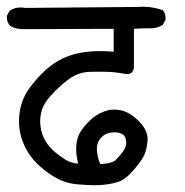

<svg xmlns="http://www.w3.org/2000/svg" viewBox="-23 -577 543 565"><path d="M210 -34.2Q174.8 -36.1 144.5 -52.2Q114.3 -68.4 87.4 -94.2Q60.5 -120.1 45.9 -155.3Q31.2 -190.4 33.2 -230Q35.2 -269.5 53.2 -301.3Q71.3 -333 108.4 -368.2Q145.5 -403.3 193.8 -417Q242.2 -430.7 311.5 -424.8V-492.2L49.8 -491.2Q24.4 -490.2 6.8 -501Q-3.9 -512.7 -2.9 -530.3L4.9 -544.9Q24.4 -558.6 50.8 -553.7L380.9 -556.6Q420.9 -559.6 456.1 -546.9Q465.8 -536.1 463.9 -518.6L456.1 -503.9Q439.5 -493.2 418.5 -493.7Q397.5 -494.1 371.1 -492.2V-384.8Q372.1 -354.5 343.3 -359.9Q314.5 -365.2 290.5 -365.7Q266.6 -366.2 242.2 -365.7Q217.8 -365.2 196.3 -354.5Q174.8 -343.8 141.6 -311.5Q108.4 -279.3 100.6 -254.4Q92.8 -229.5 96.2 -205.1Q99.6 -180.7 110.8 -162.1Q122.1 -143.6 137.7 -130.4Q153.3 -117.2 169.9 -106.9Q186.5 -96.7 207 -95.7Q199.2 -126 201.7 -150.4Q204.1 -174.8 214.8 -190.9Q225.6 -207 242.2 -223.1Q258.8 -239.3 282.2 -248.5Q305.7 -257.8 332.5 -252.4Q359.4 -247.1 386.7 -219.2Q414.1 -191.4 411.1 -161.1Q408.2 -130.9 397.9 -113.8Q387.7 -96.7 367.2 -73.2Q346.7 -49.8 328.1 -43Q309.6 -36.1 281.7 -33.2Q253.9 -30.3 210 -34.2ZM314.5 -103.5Q334 -122.1 342.8 -137.2Q351.6 -152.3 346.7 -169.4Q341.8 -186.5 316.4 -187.5Q291 -188.5 275.9 -173.3Q260.7 -158.2 262.2 -135.3Q263.7 -112.3 272.5 -93.8Q300.8 -95.7 314.5 -103.5Z"/></svg>

Font: JasonHandwriting2
Style: Regular
Weight: 400
Version: Version 1.05.10